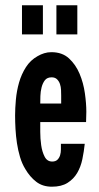

<svg xmlns="http://www.w3.org/2000/svg" viewBox="-20 -694 373 725"><path d="M300 -151Q297 -122 291 -93Q285 -64 271.5 -41Q258 -18 235 -3.5Q212 11 176 11Q141 11 117 -7.5Q93 -26 76 -55Q63 -76 55.5 -101.5Q48 -127 44 -153.5Q40 -180 38.5 -207Q37 -234 37 -258Q37 -285 40 -318Q43 -351 52 -382.5Q61 -414 78 -440.5Q95 -467 122 -482Q134 -489 147 -493Q160 -497 174 -497Q215 -497 240.5 -473.5Q266 -450 280.5 -415.5Q295 -381 300.5 -342Q306 -303 306 -272Q306 -262 305.5 -252.5Q305 -243 305 -233H132Q132 -221 132 -196Q132 -171 135.5 -146Q139 -121 148.5 -102.5Q158 -84 177 -84Q190 -84 197 -91Q204 -98 207 -108Q210 -118 210 -130Q210 -142 210 -151ZM211 -333Q211 -342 210.5 -354Q210 -366 206.5 -376.5Q203 -387 195.5 -394.5Q188 -402 175 -402Q158 -402 149.5 -391Q141 -380 137 -364Q133 -348 132.5 -331.5Q132 -315 132 -303H211ZM63 -674H142V-564H63ZM193 -674H272V-564H193Z"/></svg>

Font: Osterbar
Style: Regular
Weight: 500
Width: 3
Designer: Peter Wiegel, Basierend auf Erbar schmal-halbfette Grotesk v. Jacob Erbar
Foundry: Peter Wiegel
Version: Version 1.0